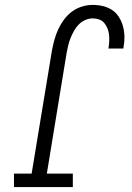

<svg xmlns="http://www.w3.org/2000/svg" viewBox="-20 -763 540 783"><path d="M37 0V-55H109L192 -558Q196 -579 202 -601Q208 -623 217.5 -643.5Q227 -664 241 -683Q255 -702 274 -716Q293 -730 315 -736.5Q337 -743 358 -743Q380 -743 400.5 -738Q421 -733 437.5 -722Q454 -711 465 -693.5Q476 -676 481.5 -656Q487 -636 487.5 -614.5Q488 -593 484 -572Q484 -570 483.5 -568.5Q483 -567 483 -565H422Q422 -566 422.5 -567.5Q423 -569 423 -570Q425 -583 425.5 -596.5Q426 -610 424.5 -623Q423 -636 418 -648Q413 -660 405 -669.5Q397 -679 384.5 -683.5Q372 -688 358 -688Q343 -688 328 -681.5Q313 -675 301.5 -663.5Q290 -652 282 -637.5Q274 -623 268 -608.5Q262 -594 258.5 -579Q255 -564 252 -549L171 -55H277V0Z"/></svg>

Font: Iosevka Slab Light Oblique
Style: Regular
Weight: 300
Italic angle: -9°
Monospace: yes
Designer: Belleve Invis
Foundry: Belleve Invis
Version: Version 11.1.1; ttfautohint (v1.8.3)